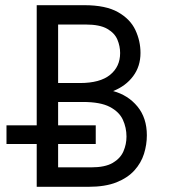

<svg xmlns="http://www.w3.org/2000/svg" viewBox="-20 -720 656 740"><path d="M121.5 0V-700H305Q387.5 -700 434.8 -673.2Q482 -646.5 501.8 -604.2Q521.5 -562 521.5 -516Q521.5 -464.5 493.2 -426.5Q465 -388.5 416 -369Q473.5 -353.5 509.8 -309.5Q546 -265.5 546 -198.5Q546 -162.5 535 -127.2Q524 -92 498 -63.2Q472 -34.5 428.8 -17.2Q385.5 0 320.5 0ZM204 -75H331.5Q385 -75 414.5 -92.2Q444 -109.5 455.8 -136.8Q467.5 -164 467.5 -193.5Q467.5 -228 453.5 -258.5Q439.5 -289 403.2 -308Q367 -327 299.5 -327H204ZM204 -400H288Q365.5 -400 404.2 -431.5Q443 -463 443 -515.5Q443 -542 432.5 -567.2Q422 -592.5 393.2 -609Q364.5 -625.5 310 -625.5H204ZM5 -165V-237H349V-165Z"/></svg>

Font: Overpass Mono
Style: Regular
Weight: 400
Designer: Delve Withrington, Dave Bailey
Foundry: Delve Fonts LLC
Version: Version 4.000